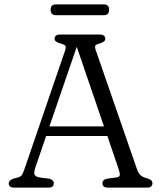

<svg xmlns="http://www.w3.org/2000/svg" viewBox="-20 -858 736 878"><path d="M226 -20Q226 0 201 0H45Q20 0 20 -20Q20 -33 41 -41L62 -46.5Q75.5 -50 81 -59Q86.5 -68 94 -91L277.5 -626.5Q282.5 -642.5 279 -648.2Q275.5 -654 259 -658.5Q229.5 -666 229.5 -680Q229.5 -700 254.5 -700H436.5Q461.5 -700 461.5 -680Q461.5 -666 431.5 -658Q419.5 -655 416.2 -649.8Q413 -644.5 417 -631L606 -85.5Q612.5 -66 622.5 -57Q632.5 -48 651 -43Q666.5 -38.5 671.8 -33.2Q677 -28 677 -20Q677 0 652 0H473.5Q448.5 0 448.5 -20Q448.5 -36.5 470.5 -41L514.5 -47Q527 -49 527.8 -58.2Q528.5 -67.5 521.5 -87.5L471 -236H191L143 -96Q135 -72.5 137 -62Q139 -51.5 160 -46.5L204 -41Q226 -36 226 -20ZM206 -280H455.5L331 -644ZM211.5 -813.5Q211.5 -838 235.5 -838H455Q479 -838 479 -813.5Q479 -788.5 455 -788.5H235.5Q211.5 -788.5 211.5 -813.5Z"/></svg>

Font: Fraunces 9pt S100 Light
Style: Regular
Weight: 300
Version: Version 1.000; ttfautohint (v1.8.3)